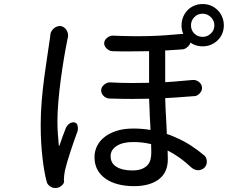

<svg xmlns="http://www.w3.org/2000/svg" viewBox="-20 -881 1240 953"><path d="M482 -432Q482 -440 485.5 -447Q489 -454 496 -460Q503 -466 511 -469.5Q519 -473 529 -472Q583 -469 637 -469Q679 -469 720 -470V-627Q677 -626 632 -626Q585 -625 537 -627Q522 -628 509.5 -640Q497 -652 497 -666Q497 -673 500.5 -680Q504 -687 510.5 -692.5Q517 -698 525.5 -701.5Q534 -705 543 -704Q588 -702 632.5 -701.5Q677 -701 719.5 -702Q762 -703 802 -706Q842 -709 876 -712Q883 -713 890 -712Q890 -713 889 -714Q881 -733 881 -755Q881 -777 889 -796.5Q897 -816 911 -830.5Q925 -845 944.5 -853Q964 -861 986 -861Q1008 -861 1027 -853Q1046 -845 1060.5 -830.5Q1075 -816 1083 -796.5Q1091 -777 1091 -755Q1091 -733 1083 -714Q1075 -695 1060.5 -681Q1046 -667 1027 -659Q1008 -651 986 -651Q964 -651 944 -659Q934 -663 925 -670Q923 -659 913 -650Q901 -638 887 -636Q851 -633 810 -631Q805 -631 799 -630Q800 -627 800 -623V-473Q822 -475 843 -476Q892 -480 936 -484Q945 -485 953.5 -482Q962 -479 968.5 -473.5Q975 -468 979 -460.5Q983 -453 983 -444Q983 -437 980 -430.5Q977 -424 972 -418.5Q967 -413 960 -408.5Q953 -404 946 -404Q902 -400 852 -397Q827 -395 800 -394L802 -338Q804 -290 807 -245Q807 -230 808 -216Q828 -210 847 -201Q890 -183 927 -159Q964 -135 993 -110Q998 -107 1001.5 -100Q1005 -93 1006 -85.5Q1007 -78 1006 -71Q1005 -64 1002 -59L1001 -57Q996 -48 987.5 -43Q979 -38 969.5 -36.5Q960 -35 950.5 -38Q941 -41 933 -47Q901 -77 867 -101Q840 -120 812 -134Q813 -110 813 -90Q813 -59 802.5 -34.5Q792 -10 771 7Q750 24 718.5 33.5Q687 43 645 43Q603 43 567.5 34Q532 25 505.5 7Q479 -11 464 -38Q449 -65 449 -101Q449 -129 461 -154.5Q473 -180 497 -199.5Q521 -219 557 -231Q593 -243 643 -243Q687 -243 727 -236Q726 -248 726 -261Q723 -303 722 -348Q721 -370 720 -391Q679 -390 636 -390Q579 -390 523 -392Q515 -392 507.5 -395.5Q500 -399 494.5 -404.5Q489 -410 485.5 -417Q482 -424 482 -432ZM279 -752Q289 -751 297 -745.5Q305 -740 310 -732Q315 -724 317 -714.5Q319 -705 317 -695Q316 -692 316 -691Q316 -690 315.5 -689Q315 -688 314.5 -685.5Q314 -683 313 -676Q306 -643 297.5 -592Q289 -541 281.5 -485Q274 -429 269.5 -375Q265 -321 265 -279Q265 -248 267 -219.5Q269 -191 272 -158Q273 -157 275 -158Q281 -177 290 -201.5Q299 -226 307 -246Q311 -255 317.5 -261.5Q324 -268 331 -271Q338 -274 345 -274Q352 -274 358 -270Q364 -265 366 -253Q368 -241 365 -230Q356 -206 346.5 -178.5Q337 -151 328.5 -125Q320 -99 313 -75Q306 -51 302 -33Q300 -22 298.5 -9.5Q297 3 297 12Q297 13 297.5 14.5Q298 16 298 17Q299 29 286.5 40Q274 51 259 52H254Q241 53 228 43.5Q215 34 212 22Q205 -4 200 -33Q195 -62 191 -96.5Q187 -131 184.5 -171.5Q182 -212 182 -263Q182 -318 187 -379Q192 -440 199.5 -496Q207 -552 214.5 -600.5Q222 -649 226 -679Q228 -687 228.5 -694.5Q229 -702 230 -710Q231 -718 235.5 -726Q240 -734 247 -740Q254 -746 262 -749Q270 -752 279 -752ZM730 -166Q727 -166 724 -167Q685 -176 641 -176Q589 -176 559 -156.5Q529 -137 529 -106Q529 -71 558 -53Q587 -35 636 -35Q664 -35 682.5 -42Q701 -49 712 -61Q723 -73 727 -89.5Q731 -106 731 -125Q731 -142 730 -166ZM928 -755Q928 -731 944.5 -714.5Q961 -698 986 -698Q1009 -698 1026.5 -714.5Q1044 -731 1044 -755Q1044 -779 1026.5 -796Q1009 -813 986 -813Q961 -813 944.5 -796Q928 -779 928 -755Z"/></svg>

Font: Maple Mono NF CN
Style: Regular
Weight: 400
Monospace: yes
Designer: subframe7536
Version: Version 7.000